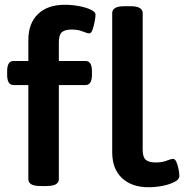

<svg xmlns="http://www.w3.org/2000/svg" viewBox="-20 -779 773 806"><path d="M152 2Q123 2 111 -5.5Q99 -13 99 -27V-422H37Q10 -422 10 -465V-480Q10 -523 37 -523H99V-611Q99 -681 139.5 -720Q180 -759 252 -759Q281 -759 311 -753.5Q341 -748 361 -738.5Q381 -729 381 -718Q381 -708 377.5 -689Q374 -670 368.5 -654.5Q363 -639 355 -639Q346 -639 327 -647Q308 -655 280 -655Q253 -655 240 -644Q227 -633 227 -601V-523H339Q366 -523 366 -480V-465Q366 -422 339 -422H227V-27Q227 -13 214.5 -5.5Q202 2 173 2ZM604 7Q533 7 492 -31.5Q451 -70 451 -140V-724Q451 -738 463.5 -745.5Q476 -753 504 -753H526Q554 -753 566.5 -745.5Q579 -738 579 -724V-150Q579 -119 592 -108Q605 -97 633 -97Q661 -97 679.5 -104.5Q698 -112 707 -112Q715 -112 721 -98Q727 -84 730 -66.5Q733 -49 733 -40Q733 -26 713 -15.5Q693 -5 663.5 1Q634 7 604 7Z"/></svg>

Font: Asap Expanded SemiBold
Style: Regular
Weight: 600
Width: 7
Designer: Pablo Cosgaya
Foundry: Omnibus-Type
Version: Version 3.001; ttfautohint (v1.8.4.7-5d5b)